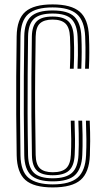

<svg xmlns="http://www.w3.org/2000/svg" viewBox="-20 -826 465 854"><path d="M214.4 7.6Q130 7.6 92.8 -25.5Q55.6 -58.7 54.2 -135Q52.7 -232.3 52.2 -316.9Q51.7 -401.5 52.2 -485.4Q52.8 -569.4 54.1 -664.7Q55.3 -741.3 92.8 -773.9Q130.3 -806.4 213.8 -806.4Q296.8 -806.4 334.7 -773.7Q372.7 -741 375.7 -664.3Q376.6 -645.2 376.9 -627.4Q377.2 -609.6 377.2 -592.3Q377.1 -574.9 376.7 -557.1Q376.2 -539.3 375.3 -520.3H358.4Q359.5 -545.7 360 -568.9Q360.5 -592.2 360.2 -615.5Q359.9 -638.8 358.8 -663.8Q355.8 -733.6 321.8 -763.3Q287.8 -793 213.8 -793Q139.4 -793 105.7 -763.4Q72.1 -733.9 71.1 -664.3Q70.1 -581.1 69.5 -494.7Q68.9 -408.3 69.2 -318.6Q69.6 -228.9 71.1 -135.4Q72.3 -63.1 107.5 -34.5Q142.8 -5.9 214.4 -5.9Q290.9 -5.9 325.4 -36Q359.8 -66.1 362.8 -135.4Q364.6 -170.3 364.3 -206.8Q364 -243.2 362.2 -289.3H379.1Q381.3 -232.9 381.1 -198.4Q380.9 -163.9 379.7 -135Q376.7 -59.1 338.6 -25.7Q300.6 7.6 214.4 7.6ZM214.4 -19.3Q147.9 -19.3 118.5 -46.3Q89.1 -73.3 87.9 -135.4Q86.4 -234.7 85.9 -318.9Q85.4 -403.2 86 -486.1Q86.6 -569 87.9 -664.3Q88.7 -726.3 118.1 -752.9Q147.4 -779.5 213.8 -779.5Q283.2 -779.5 311.3 -751.2Q339.5 -722.9 342 -662.8Q342.8 -645.1 343.1 -628.5Q343.5 -611.9 343.4 -595.1Q343.4 -578.3 342.9 -559.9Q342.5 -541.6 341.6 -520.3H324.7Q326.2 -555.1 326.5 -580.3Q326.7 -605.6 326.3 -625.1Q326 -644.7 325.1 -662.5Q322.9 -715.2 298.7 -740.5Q274.4 -765.8 213.8 -765.8Q156.1 -765.8 130.9 -742.1Q105.6 -718.3 104.8 -663.8Q103.8 -580.5 103.1 -495.8Q102.3 -411.2 102.7 -322.1Q103 -233 104.8 -135.8Q106 -80.9 131.4 -56.9Q156.7 -33 214.4 -33Q272.4 -33 299.4 -56.6Q326.4 -80.3 329.1 -136.8Q330.2 -158.8 330.4 -182.5Q330.7 -206.1 330.1 -232.6Q329.6 -259.1 328.5 -289.3H345.4Q346.9 -253.1 347.2 -225.8Q347.5 -198.4 347.2 -176.9Q346.9 -155.4 346 -136.4Q343.3 -75.6 313.9 -47.5Q284.5 -19.3 214.4 -19.3ZM214.4 -46.5Q166 -46.5 144.4 -67.1Q122.8 -87.8 122 -135.8Q120.4 -227.1 119.8 -310.7Q119.2 -394.3 119.7 -480.2Q120.2 -566.1 121.7 -663.8Q122.6 -711.1 143.9 -731.8Q165.3 -752.4 213.8 -752.4Q262 -752.4 284 -731.3Q306 -710.2 308.2 -661.4Q309.3 -637.4 309.6 -614.5Q309.8 -591.6 309.4 -568.4Q308.9 -545.2 307.8 -520.3H290.9Q292.1 -546 292.5 -569.1Q292.9 -592.2 292.7 -614.8Q292.4 -637.4 291.3 -661.4Q289.5 -703.3 271.3 -721.1Q253.1 -738.9 213.8 -738.9Q176.8 -738.9 158.1 -722.3Q139.4 -705.7 138.6 -662.8Q137.2 -578.8 136.5 -495.9Q135.7 -413 136.3 -324.8Q136.8 -236.7 138.6 -136.8Q139.4 -94.2 157.9 -77Q176.4 -59.9 214.4 -59.9Q256.4 -59.9 275 -78.2Q293.5 -96.5 295.3 -137.8Q297.1 -172 296.8 -207.9Q296.5 -243.9 294.7 -289.3H311.6Q313.3 -243.9 313.6 -207.6Q313.9 -171.2 312.2 -137.8Q310 -89.1 287.5 -67.8Q264.9 -46.5 214.4 -46.5Z"/></svg>

Font: Big Shoulders Inline Text SC Thin
Style: Regular
Weight: 100
Designer: Patric King
Foundry: XO Type Co
Version: Version 2.002